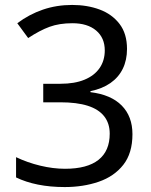

<svg xmlns="http://www.w3.org/2000/svg" viewBox="-20 -745 612 777"><path d="M242 12Q183 12 133.5 2Q84 -8 45 -27V-109Q91 -87 143 -74.5Q195 -62 243 -62Q333 -62 378.5 -98Q424 -134 424 -204Q424 -246 401.5 -274.5Q379 -303 335 -317Q291 -331 224 -331H155V-406H225Q282 -406 322 -422.5Q362 -439 383 -469.5Q404 -500 404 -541Q404 -592 369 -621.5Q334 -651 273 -651Q220 -651 180.5 -636.5Q141 -622 94 -591L50 -651Q98 -687 153.5 -706Q209 -725 272 -725Q333 -725 383 -706.5Q433 -688 463.5 -648.5Q494 -609 494 -547Q494 -502 477 -467Q460 -432 427 -409Q394 -386 346 -376V-372Q429 -362 472.5 -318Q516 -274 516 -202Q516 -125 479 -78Q442 -31 379.5 -9.5Q317 12 242 12Z"/></svg>

Font: malayalam115
Style: Regular
Weight: 400
Designer: Jelle Bosma - Monotype Design Team
Foundry: Monotype Imaging Inc.
Version: Version 2.103